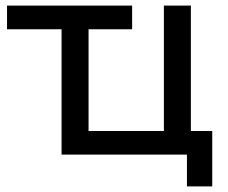

<svg xmlns="http://www.w3.org/2000/svg" viewBox="-20 -550 811 683"><path d="M199 0V-530H295V-84H563V-530H659V0ZM645 113V-25L667 0H563V-84H735V113ZM450 -530V-446H5V-530Z"/></svg>

Font: MOST Montserrat Medium
Style: Regular
Weight: 500
Designer: Julieta Ulanovsky
Foundry: Julieta Ulanovsky
Version: Version 8.000;March 11, 2024;FontCreator 15.0.0.2926 64-bit